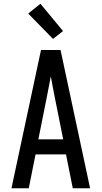

<svg xmlns="http://www.w3.org/2000/svg" viewBox="-20 -1001 540 1021"><path d="M41 0 198 -735H302L459 0H367L331 -180H169L133 0ZM316 -260 270 -490Q265 -516 260 -542Q255 -568 250 -595Q245 -568 240 -542Q235 -516 230 -490L184 -260ZM262 -794 130 -929 195 -981 315 -836Z"/></svg>

Font: Iosevka Custom Medium
Style: Regular
Weight: 500
Monospace: yes
Designer: Belleve Invis
Foundry: Belleve Invis
Version: Version 32.5.0; ttfautohint (v1.8.4)